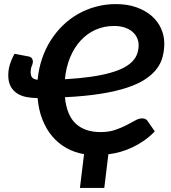

<svg xmlns="http://www.w3.org/2000/svg" viewBox="-20 -751 835 939"><path d="M546 -731C512.3 -731 479.9 -726.8 448.8 -718.2C417.6 -709.8 388.4 -697.8 361.2 -682.2C334.1 -666.8 309.2 -647.9 286.5 -625.8C263.8 -603.6 243.9 -578.8 226.8 -551.5C209.6 -524.2 195.7 -494.4 185 -462.2C174.3 -430.1 167.3 -396.3 164 -361C152.3 -362 143.8 -365.3 138.2 -371C132.8 -376.7 130 -385.5 130 -397.5C130 -409.5 131.8 -419.8 135.5 -428.5C139.2 -437.2 141 -444.5 141 -450.5C141 -454.8 139.5 -459.6 136.5 -464.8C133.5 -469.9 127.7 -473.3 119 -475L51 -488C45 -477 40.1 -466.8 36.2 -457.5C32.4 -448.2 29.3 -439.3 27 -431C24.7 -422.7 23 -414.6 22 -406.8C21 -398.9 20.5 -390.8 20.5 -382.5C20.5 -360.5 24.5 -342.3 32.5 -328C40.5 -313.7 51 -302.3 64 -294C77 -285.7 92 -279.8 109 -276.5C126 -273.2 143.5 -271.5 161.5 -271.5H164C167.3 -232.2 175.2 -196.8 187.8 -165.5C200.2 -134.2 216.3 -106.9 236 -83.8C255.7 -60.6 278.7 -41.7 305 -27C331.3 -12.3 360 -2.3 391 3L371 168H490L510 3.5C529.3 1.2 548.8 -2.8 568.5 -8.2C588.2 -13.8 607.6 -21 626.8 -30C645.9 -39 664.8 -49.9 683.5 -62.8C702.2 -75.6 720 -90.8 737 -108.5L703 -157.5C697.7 -167.2 688.2 -172 674.5 -172C664.2 -172 652.8 -168.5 640.5 -161.5C628.2 -154.5 613.9 -146.8 597.8 -138.5C581.6 -130.2 563.2 -122.5 542.8 -115.5C522.2 -108.5 498.5 -105 471.5 -105C420.8 -105 380.7 -118.6 351 -145.8C321.3 -172.9 303.5 -216.2 297.5 -275.5C364.5 -278.8 423 -284.5 473 -292.5C523 -300.5 566 -310.5 602 -322.5C638 -334.5 667.8 -348.3 691.2 -364C714.8 -379.7 733.3 -396.7 747 -415C760.7 -433.3 770.2 -452.9 775.5 -473.8C780.8 -494.6 783.5 -516.2 783.5 -538.5C783.5 -563.5 778.3 -587.7 768 -611C757.7 -634.3 742.5 -654.8 722.5 -672.5C702.5 -690.2 677.8 -704.3 648.2 -715C618.8 -725.7 584.7 -731 546 -731ZM537.5 -624C557.2 -624 574.5 -621.5 589.5 -616.5C604.5 -611.5 617.1 -604.7 627.2 -596C637.4 -587.3 645.1 -577.3 650.2 -566C655.4 -554.7 658 -542.8 658 -530.5C658 -515.8 655.8 -501.9 651.2 -488.8C646.8 -475.6 639.2 -463.2 628.5 -451.8C617.8 -440.2 603.6 -429.8 585.8 -420.2C567.9 -410.8 545.7 -402.2 519 -394.8C492.3 -387.2 460.8 -380.8 424.2 -375.5C387.8 -370.2 345.5 -366.2 297.5 -363.5C301.2 -402.8 309.7 -438.5 323 -470.5C336.3 -502.5 353.5 -529.9 374.5 -552.8C395.5 -575.6 419.8 -593.2 447.5 -605.5C475.2 -617.8 505.2 -624 537.5 -624Z"/></svg>

Font: Lato
Style: Bold Italic
Weight: 700
Italic angle: -7°
Designer: Lukasz Dziedzic
Foundry: tyPoland Lukasz Dziedzic
Version: Version 2.007; 2014-02-27